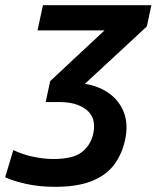

<svg xmlns="http://www.w3.org/2000/svg" viewBox="-92 -518 605 742"><path d="M121 204Q59 204 8.2 192.5Q-42.5 181 -72 167L-40.5 62Q-4 79.5 37 88Q78 96.5 113.5 96.5Q191.5 96.5 225.2 69.2Q259 42 268.5 -2Q281 -62 243.2 -92.8Q205.5 -123.5 139.5 -123.5H84.5L102 -204.5Q123.5 -224.5 144.8 -244.5Q166 -264.5 187.5 -284.5L312 -400.5H53L74 -498H493L475.5 -416Q434 -377 392.5 -338.8Q351 -300.5 309 -261.5L236 -194Q288.5 -186 328.5 -158Q368.5 -130 386.5 -84.2Q404.5 -38.5 391.5 22.5Q379.5 78 348.8 118.8Q318 159.5 262.5 181.8Q207 204 121 204Z"/></svg>

Font: Commissioner SemiBold
Style: Italic
Weight: 600
Italic angle: -12°
Designer: Kostas Bartsokas
Foundry: Kostas Bartsokas
Version: Version 1.000; ttfautohint (v1.8.3)